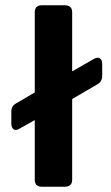

<svg xmlns="http://www.w3.org/2000/svg" viewBox="-20 -709 423 729"><path d="M139 0Q112 0 112 -27V-253L55 -221Q41 -212 32 -218Q23 -224 23 -240V-285Q23 -307 42 -317L112 -358V-662Q112 -689 139 -689H226Q254 -689 254 -662V-438L336 -485Q350 -493 359 -487.5Q368 -482 368 -466V-421Q368 -399 350 -389L254 -333V-27Q254 0 226 0Z"/></svg>

Font: Pitagon Sans
Style: Bold
Weight: 700
Designer: Travis Tran
Foundry: Pitagon
Version: Version 1.001; ttfautohint (v1.8.4.7-5d5b);gftools[0.9.26]